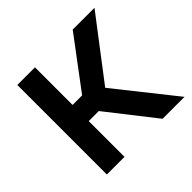

<svg xmlns="http://www.w3.org/2000/svg" viewBox="-138 -667 804 804"><g transform="rotate(-45 263.5 -265.0)"><path d="M63.5 -530.3H168V-307.6H224.6L391.6 -530.3H520.5L315.4 -261.7L523.4 0H393.6L227.5 -211.9H168V0H63.5Z"/></g></svg>

Font: Pretendard Std Medium
Style: Regular
Weight: 500
Designer: Base glyphs from Inter by Rasmus Andersson; Hangeul glyphs from Noto Sans CJK(Source Han Sans) by Jang Soo-young and Kan
Foundry: Kil Hyung-jin
Version: Version 1.309